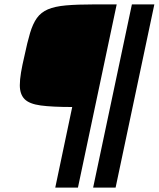

<svg xmlns="http://www.w3.org/2000/svg" viewBox="-20 -708 721 872"><path d="M231 144 308 -222Q217 -222 165 -229Q113 -236 91.5 -258Q70 -280 70 -321Q70 -346 75.5 -379Q81 -412 91 -454Q104 -516 116.5 -558Q129 -600 147.5 -626Q166 -652 197.5 -665.5Q229 -679 280 -683.5Q331 -688 407 -688H510L334 144ZM403 144 579 -688H681L505 144Z"/></svg>

Font: Saira SemiExpanded
Style: Bold Italic
Weight: 700
Width: 6
Italic angle: -12°
Designer: Hector Gatti with collaboration of the Omnibus-Type team
Foundry: Omnibus-Type
Version: Version 1.101